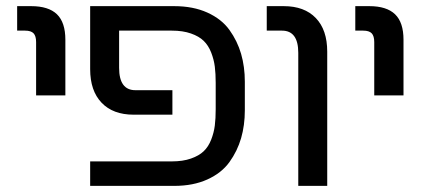

<svg xmlns="http://www.w3.org/2000/svg" viewBox="-20 -608 1385 628"><path d="M193.8 -478V-295.9H98.1V-470.2Q98.1 -490.2 89.8 -499Q81.5 -507.8 62 -507.8H36.1V-587.9H82Q138.7 -587.9 166.3 -561.3Q193.8 -534.7 193.8 -478Z M780.8 -340.8V-247.1Q780.8 -198.2 768.6 -156Q756.3 -113.8 730.5 -77.9Q704.6 -42 658.2 -21Q611.8 0 549.8 0H274.9V-80.1H542Q578.1 -80.1 604.5 -89.4Q630.9 -98.6 646.2 -113.3Q661.6 -127.9 670.7 -151.1Q679.7 -174.3 682.6 -197.3Q685.5 -220.2 685.5 -251V-336.9Q685.5 -367.2 682.6 -390.1Q679.7 -413.1 670.7 -436.3Q661.6 -459.5 646.2 -474.4Q630.9 -489.3 604.5 -498.5Q578.1 -507.8 542 -507.8H369.6V-386.2Q369.6 -313 422.9 -313H543.9V-232.9H417Q349.6 -232.9 312.3 -272Q274.9 -311 274.9 -381.8V-587.9H549.8Q611.8 -587.9 658.2 -566.9Q704.6 -545.9 730.5 -510Q756.3 -474.1 768.6 -431.9Q780.8 -389.6 780.8 -340.8Z M1050.3 -439V0H955.6V-435.1Q955.6 -507.8 902.3 -507.8H852.5V-587.9H908.2Q975.6 -587.9 1012.9 -549.1Q1050.3 -510.3 1050.3 -439Z M1299.8 -478V-295.9H1204.1V-470.2Q1204.1 -490.2 1195.8 -499Q1187.5 -507.8 1168 -507.8H1142.1V-587.9H1188Q1244.6 -587.9 1272.2 -561.3Q1299.8 -534.7 1299.8 -478Z"/></svg>

Font: LT Superior Med
Style: Regular
Weight: 500
Designer: Daniel Lyons
Foundry: LyonsType
Version: Version 1.000